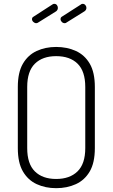

<svg xmlns="http://www.w3.org/2000/svg" viewBox="-20 -976 588 1002"><path d="M273 6Q217 6 171.5 -15Q126 -36 99.5 -81.5Q73 -127 73 -203V-522Q73 -598 99.5 -643.5Q126 -689 171.5 -710Q217 -731 273 -731Q330 -731 376 -710Q422 -689 448.5 -643.5Q475 -598 475 -522V-203Q475 -127 448.5 -81.5Q422 -36 376 -15Q330 6 273 6ZM273 -42Q344 -42 384.5 -81.5Q425 -121 425 -203V-522Q425 -604 385 -643.5Q345 -683 273 -683Q202 -683 162 -643.5Q122 -604 122 -522V-203Q122 -121 162 -81.5Q202 -42 273 -42ZM318 -855Q309 -855 302.5 -861.5Q296 -868 296 -876Q296 -885 303 -889L403 -953Q405 -955 407.5 -955.5Q410 -956 411 -956Q420 -956 425.5 -949.5Q431 -943 431 -935Q431 -924 421 -917L328 -859Q324 -855 318 -855ZM169 -855Q161 -855 154 -861.5Q147 -868 147 -876Q147 -885 155 -889L254 -953Q257 -955 259 -955.5Q261 -956 263 -956Q272 -956 277 -949.5Q282 -943 282 -935Q282 -924 273 -917L180 -859Q175 -855 169 -855Z"/></svg>

Font: Dosis ExtraLight Light
Style: Regular
Weight: 300
Version: Version 3.001; ttfautohint (v1.8.2)